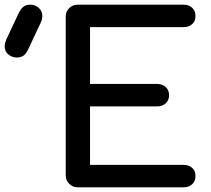

<svg xmlns="http://www.w3.org/2000/svg" viewBox="-181 -801 901 821"><path d="M152 0Q130 0 115 -15Q100 -30 100 -52V-729Q100 -752 115 -766.5Q130 -781 152 -781H604Q627 -781 641 -767.5Q655 -754 655 -732Q655 -711 641 -698Q627 -685 604 -685H204V-442H491Q514 -442 528 -428.5Q542 -415 542 -394Q542 -373 528 -359.5Q514 -346 491 -346H204V-96H604Q627 -96 641 -83Q655 -70 655 -49Q655 -27 641 -13.5Q627 0 604 0ZM-109 -555Q-129 -555 -145 -568Q-161 -581 -161 -603Q-161 -610 -159.5 -616Q-158 -622 -154 -632L-102 -743Q-92 -764 -80.5 -772.5Q-69 -781 -51 -781Q-31 -781 -15.5 -767.5Q0 -754 0 -732Q0 -727 -1 -721Q-2 -715 -5 -708L-61 -589Q-71 -568 -83 -561.5Q-95 -555 -109 -555Z"/></svg>

Font: Comfortaa
Style: Bold
Weight: 700
Designer: Johan Aakerlund
Foundry: Johan Aakerlund
Version: Version 3.104; ttfautohint (v1.8.1.43-b0c9)